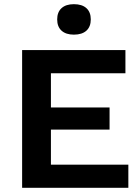

<svg xmlns="http://www.w3.org/2000/svg" viewBox="-20 -900 673 920"><path d="M86 0V-660H581V-549H224V-385H505V-279H224V-111H595V0ZM334 -880Q373 -880 394 -861Q415 -842 415 -807Q415 -772 394 -753Q373 -734 334 -734Q296 -734 275 -753Q254 -772 254 -807Q254 -842 275 -861Q296 -880 334 -880Z"/></svg>

Font: Work Sans SemiBold
Style: Regular
Weight: 600
Designer: Wei Huang
Foundry: Wei Huang
Version: Version 2.010; ttfautohint (v1.8.3)